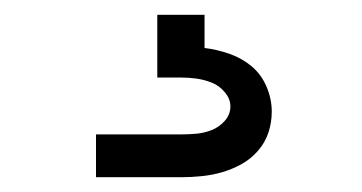

<svg xmlns="http://www.w3.org/2000/svg" viewBox="-20 -20 490 260"><path d="M110 220V162H225Q236 162 246.5 161Q257 160 267 156Q277 152 284.5 143.5Q292 135 292 124Q292 114 284.5 105Q277 96 267 92Q257 88 246.5 86.5Q236 85 225 85H193V0H257V45Q274 47 291 53Q308 59 321 70Q334 81 341 97.5Q348 114 348 131Q348 146 343.5 159.5Q339 173 329.5 184Q320 195 307.5 202Q295 209 281.5 213Q268 217 253.5 218.5Q239 220 225 220Z"/></svg>

Font: Iosevka Etoile Light
Style: Regular
Weight: 300
Designer: Belleve Invis
Foundry: Belleve Invis
Version: Version 25.0.1; ttfautohint (v1.8.4)